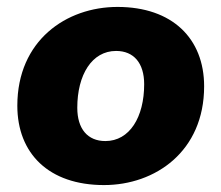

<svg xmlns="http://www.w3.org/2000/svg" viewBox="-20 -523 639 554"><path d="M280 11C428 11 569 -86 569 -274C569 -412 477 -503 319 -503C171 -503 30 -406 30 -218C30 -80 121 11 280 11ZM284 -116C233 -116 203 -151 203 -212C203 -307 245 -376 315 -376C366 -376 396 -341 396 -280C396 -185 354 -116 284 -116Z"/></svg>

Font: SN Pro Heavy
Style: Italic
Weight: 800
Italic angle: -9°
Designer: Tobias Whetton
Foundry: Supernotes
Version: Version 1.001;Glyphs 3.2 (3249)